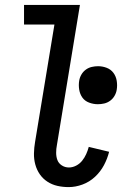

<svg xmlns="http://www.w3.org/2000/svg" viewBox="-20 -755 540 783"><path d="M260 8Q236 8 214 3Q192 -2 173.5 -14Q155 -26 142.5 -44Q130 -62 124 -84Q118 -106 118.5 -129.5Q119 -153 123 -176L202 -655H78V-735H306L212 -163Q209 -148 209 -132Q209 -116 214 -102.5Q219 -89 232 -80.5Q245 -72 261 -72Q276 -72 290.5 -79.5Q305 -87 315 -99.5Q325 -112 331.5 -126.5Q338 -141 342 -156L425 -136Q418 -108 404 -81.5Q390 -55 367.5 -34Q345 -13 316.5 -2.5Q288 8 260 8ZM379 -330Q361 -330 343.5 -336.5Q326 -343 316 -357Q306 -371 303 -389.5Q300 -408 303 -426Q305 -439 312 -451Q319 -463 330 -471Q341 -479 354 -482Q367 -485 380 -485Q398 -485 415 -478.5Q432 -472 442.5 -458Q453 -444 456 -425.5Q459 -407 456 -389Q454 -376 447 -364Q440 -352 429 -344Q418 -336 405 -333Q392 -330 379 -330Z"/></svg>

Font: Iosevka Curly Medium
Style: Italic
Weight: 500
Italic angle: -9°
Monospace: yes
Designer: Belleve Invis
Foundry: Belleve Invis
Version: Version 22.1.2; ttfautohint (v1.8.4)